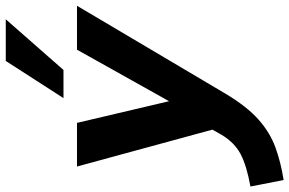

<svg xmlns="http://www.w3.org/2000/svg" viewBox="-234 -608 1027 682"><g transform="rotate(-90 280.0 -266.5)"><path d="M0 0ZM-18 227 -41 109Q32 96 73.5 74.5Q115 53 143 6L161 -26L30 -507H185L262 -180L445 -507H601L289 20Q243 97 196.5 138Q150 179 97.5 198Q45 217 -18 227ZM273 -555 405 -760H553L373 -555Z"/></g></svg>

Font: Winston
Style: Bold Italic
Weight: 700
Italic angle: -9°
Designer: Original fonts by Vernon Adams / Changes by Cristiano Sobral
Foundry: Original fonts by Vernon Adams / Changes by Cristiano Sobral
Version: Version 2.503;July 17, 2020;FontCreator 13.0.0.2655 64-bit